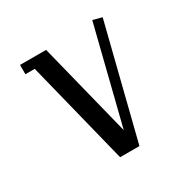

<svg xmlns="http://www.w3.org/2000/svg" viewBox="-102 -480 550 567"><g transform="rotate(-30 173.0 -196.0)"><path d="M32.2 -352.1V-383.8H121.1L201.2 -64L283.2 -392.1L314 -383.8L217.8 0H151.9L64 -352.1Z"/></g></svg>

Font: Gawaa
Style: Regular
Weight: 400
Designer: T. Christopher White
Version: Version 1.0